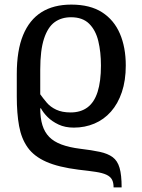

<svg xmlns="http://www.w3.org/2000/svg" viewBox="-20 -567 616 835"><path d="M474 248Q474 227 467 214Q460 201 443 193Q426 185 396.5 180.5Q367 176 322 171Q234 160 181 136.5Q128 113 100.5 74.5Q73 36 63 -19Q53 -74 53 -147V-245Q53 -348 80.5 -414.5Q108 -481 160.5 -514Q213 -547 290 -547Q372 -547 424 -513.5Q476 -480 501.5 -420.5Q527 -361 527 -282Q527 -217 510 -166.5Q493 -116 462.5 -81.5Q432 -47 390.5 -29.5Q349 -12 301 -12Q263 -12 234.5 -25.5Q206 -39 187 -58Q168 -77 158 -96H155Q155 -53 164.5 -22.5Q174 8 194 28.5Q214 49 247.5 61.5Q281 74 329 80Q380 86 414.5 93.5Q449 101 470 116.5Q491 132 500 163Q509 194 509 248ZM287 -78Q331 -78 360.5 -100Q390 -122 404.5 -167.5Q419 -213 419 -282Q419 -341 407.5 -388.5Q396 -436 367.5 -464Q339 -492 289 -492Q247 -492 217.5 -470.5Q188 -449 171.5 -399Q155 -349 155 -264V-157Q167 -140 183 -121Q199 -102 224.5 -90Q250 -78 287 -78Z"/></svg>

Font: ET Text
Style: Regular
Weight: 470
Designer: Monotype Design Team
Foundry: Monotype Imaging Inc.
Version: Version 2.009